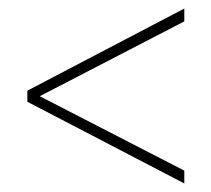

<svg xmlns="http://www.w3.org/2000/svg" viewBox="-20 -546 493 449"><path d="M44 -308V-334L411 -526V-496L73 -321L411 -147V-117Z"/></svg>

Font: Noto Sans Devanagari UI Condensed Thin
Style: Regular
Weight: 100
Width: 3
Designer: Jelle Bosma - Monotype Design Team
Foundry: Monotype Imaging Inc.
Version: Version 2.004; ttfautohint (v1.8.4.7-5d5b)